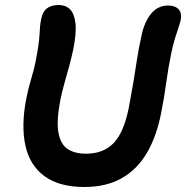

<svg xmlns="http://www.w3.org/2000/svg" viewBox="-20 -734 743 767"><path d="M317 13Q217 13 158 -30Q99 -73 81.5 -152.5Q64 -232 85 -340Q93 -381 105 -420.5Q117 -460 122 -487Q130 -528 133.5 -554Q137 -580 138 -597Q139 -614 140 -628Q141 -642 145 -660Q151 -689 168.5 -701.5Q186 -714 215 -714Q242 -714 259.5 -697Q277 -680 281.5 -640.5Q286 -601 272 -534Q266 -505 256.5 -470Q247 -435 237 -400Q227 -365 221 -334Q205 -251 213.5 -204Q222 -157 250.5 -138.5Q279 -120 324 -120Q392 -120 433 -161.5Q474 -203 494 -301Q505 -359 512.5 -403.5Q520 -448 526.5 -492Q533 -536 545 -590Q556 -645 583 -678.5Q610 -712 652 -712Q679 -712 693 -697.5Q707 -683 702 -654Q698 -638 692 -620.5Q686 -603 678.5 -579Q671 -555 663 -516Q652 -462 644 -403Q636 -344 624 -284Q606 -190 567 -123.5Q528 -57 466 -22Q404 13 317 13Z"/></svg>

Font: Shantell Sans SemiBold
Style: Italic
Weight: 600
Italic angle: -11°
Designer: Stephen Nixon, Anya Danilova, Shantell Martin
Foundry: Arrow Type
Version: Version 1.011;[c5ecc13dd]